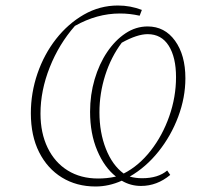

<svg xmlns="http://www.w3.org/2000/svg" viewBox="-20 -670 766 697"><path d="M492 5Q454 5 422 -14Q375 7 327 7Q258 7 205 -25.5Q152 -58 122 -117.5Q92 -177 92 -259Q92 -333 116 -403Q140 -473 183.5 -528.5Q227 -584 284.5 -617Q342 -650 408 -650Q431 -650 452.5 -646Q474 -642 495 -634L487 -613Q469 -617 451.5 -619Q434 -621 415 -621Q332 -621 252 -576Q194 -510 160.5 -425.5Q127 -341 127 -258Q127 -187 153 -133.5Q179 -80 226 -51Q273 -22 336 -22Q351 -22 367 -23.5Q383 -25 401 -29Q359 -62 333 -123.5Q307 -185 307 -264Q307 -326 323.5 -382Q340 -438 369 -481Q398 -524 435.5 -549Q473 -574 516 -574Q578 -574 615.5 -522Q653 -470 653 -386Q653 -316 627 -246.5Q601 -177 555.5 -120Q510 -63 451 -29Q472 -23 496 -23Q554 -23 587 -51L598 -35Q550 5 492 5ZM341 -262Q341 -189 364.5 -129.5Q388 -70 429 -40Q484 -68 527 -123Q570 -178 594.5 -248Q619 -318 619 -390Q619 -462 592.5 -504Q566 -546 516 -546Q478 -546 422 -515Q383 -463 362 -397Q341 -331 341 -262Z"/></svg>

Font: Piazzolla SC Thin
Style: Italic
Weight: 100
Italic angle: -11.3°
Designer: Juan Pablo del Peral
Foundry: Huerta Tipografica
Version: Version 1.330